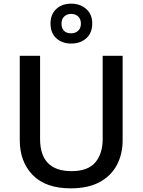

<svg xmlns="http://www.w3.org/2000/svg" viewBox="-20 -1019 779 1049"><path d="M650 -252Q650 -178 619 -118.5Q588 -59 525 -24.5Q462 10 366 10Q230 10 159 -62.5Q88 -135 88 -254V-714H199V-260Q199 -84 371 -84Q460 -84 500.5 -131.5Q541 -179 541 -261V-714H650ZM369 -781Q319 -781 287.5 -810Q256 -839 256 -890Q256 -941 287.5 -970Q319 -999 369 -999Q418 -999 451 -970Q484 -941 484 -891Q484 -839 451.5 -810Q419 -781 369 -781ZM369 -837Q392 -837 407 -851Q422 -865 422 -890Q422 -915 407 -929Q392 -943 369 -943Q346 -943 331 -929Q316 -915 316 -890Q316 -865 329.5 -851Q343 -837 369 -837Z"/></svg>

Font: Noto Sans Thaana Medium
Style: Regular
Weight: 500
Designer: David Williams
Foundry: Google Inc.
Version: Version 3.001; ttfautohint (v1.8.4.7-5d5b)